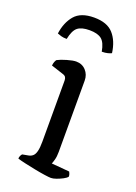

<svg xmlns="http://www.w3.org/2000/svg" viewBox="-136 -757 575 813"><g transform="rotate(20 151.0 -350.5)"><path d="M202 0Q194 0 173 -3Q152 -6 127 -11Q102 -16 79.5 -21Q57 -26 45 -30Q45 -37 48 -43Q51 -49 54 -52L81 -57Q92 -59 100 -66Q108 -73 112 -89Q116 -105 116 -132V-407Q116 -416 112.5 -422Q109 -428 99 -431L44 -449Q45 -459 48 -466.5Q51 -474 54 -477Q69 -485 95 -492.5Q121 -500 135 -500Q162 -500 179 -481.5Q196 -463 196 -436V-115Q196 -94 192 -79.5Q188 -65 185 -59L266 -52Q268 -48 270 -43Q272 -38 272 -31Q267 -24 253.5 -17Q240 -10 226 -5Q212 0 202 0ZM143 -701Q202 -701 230 -669.5Q258 -638 265 -585Q260 -582 248.5 -579Q237 -576 222 -576Q215 -616 197 -630Q179 -644 143 -644Q107 -644 89.5 -630Q72 -616 64 -576Q49 -576 38.5 -579Q28 -582 21 -585Q28 -636 55.5 -668.5Q83 -701 143 -701Z"/></g></svg>

Font: Texturina Medium 12pt Light
Style: Regular
Weight: 300
Version: Version 1.002